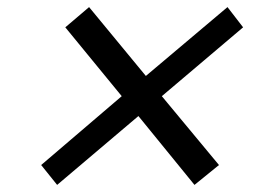

<svg xmlns="http://www.w3.org/2000/svg" viewBox="-20 -558 788 541"><path d="M141 -37 96 -93 323 -287 164 -481 231 -538 391 -344 621 -538 665 -481 436 -287 597 -93 528 -37 370 -231Z"/></svg>

Font: Nunito Sans 10pt Expanded SemiBold
Style: Italic
Weight: 600
Width: 7
Italic angle: -9°
Designer: Vernon Adams
Foundry: Vernon Adams
Version: Version 3.101;gftools[0.9.27]